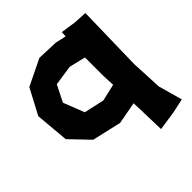

<svg xmlns="http://www.w3.org/2000/svg" viewBox="-186 -643 946 946"><g transform="rotate(-45 287.0 -170.0)"><path d="M390.6 -511.7 388.7 -483.4 332 -496.1 222.7 -500 85.9 -433.6 15.6 -300.8 31.2 -125 125 -27.3 277.3 7.8 392.6 -13.7 394.5 35.2 398.4 171.9 503.9 156.2 574.2 140.6 539.1 15.6 531.2 -148.4 539.1 -496.1 468.8 -500ZM382.8 -214.8 385.7 -149.4 296.9 -128.9 191.4 -152.3 148.4 -261.7 191.4 -347.7 296.9 -363.3 382.8 -342.8Z"/></g></svg>

Font: MaokenAssortedSans-TC
Style: Regular
Weight: 500
Version: Version 0.83